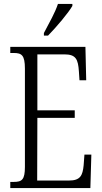

<svg xmlns="http://www.w3.org/2000/svg" viewBox="-20 -951 516 971"><path d="M202 -784V-771H223C267 -816 326 -886 346 -921V-931H273C258 -886 231 -839 202 -784ZM32 0H437L442 -169H407L403 -115C398 -63 386 -38 329 -38H168L169 -355H358V-393H169V-676H306C364 -676 375 -651 379 -590L382 -545H416L412 -714H32V-683H49C89 -683 106 -673 106 -604V-107C106 -42 91 -31 49 -31H32Z"/></svg>

Font: Noto Serif Thai ExtraCondensed Light
Style: Regular
Weight: 300
Width: 2
Designer: Monotype Design Team
Foundry: Monotype Imaging Inc.
Version: Version 2.002